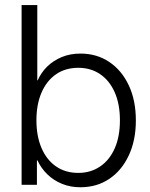

<svg xmlns="http://www.w3.org/2000/svg" viewBox="-20 -748 608 777"><path d="M305.2 9.8Q264.2 9.8 230.5 -4.2Q196.8 -18.1 171.6 -42.5Q146.5 -66.9 131.8 -98.6H129.4V0H67.4V-727.5H130.9V-423.3H132.8Q146.5 -454.6 171.1 -478.8Q195.8 -502.9 230 -517.1Q264.2 -531.2 305.2 -531.2Q371.6 -531.2 422.1 -497.3Q472.7 -463.4 501.2 -402.6Q529.8 -341.8 529.8 -260.7Q529.8 -180.2 501.2 -119.1Q472.7 -58.1 422.4 -24.2Q372.1 9.8 305.2 9.8ZM296.9 -48.3Q346.7 -48.3 384.8 -74Q422.9 -99.6 444.1 -147.2Q465.3 -194.8 465.3 -261.2Q465.3 -327.1 444.1 -374.8Q422.9 -422.4 385 -448Q347.2 -473.6 296.9 -473.6Q244.6 -473.6 206.5 -447.3Q168.5 -420.9 147.9 -373Q127.4 -325.2 127.4 -261.2Q127.4 -197.3 147.9 -149.2Q168.5 -101.1 206.5 -74.7Q244.6 -48.3 296.9 -48.3Z"/></svg>

Font: Inter 28pt Light
Style: Regular
Weight: 300
Designer: Rasmus Andersson
Foundry: rsms
Version: Version 4.001;git-66647c0bb